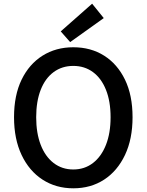

<svg xmlns="http://www.w3.org/2000/svg" viewBox="-20 -1006 794 1040"><path d="M377 14Q283 14 210.5 -33Q138 -80 97 -166.5Q56 -253 56 -371Q56 -490 97 -574.5Q138 -659 210.5 -704.5Q283 -750 377 -750Q472 -750 544 -704.5Q616 -659 657 -574.5Q698 -490 698 -371Q698 -253 657 -166.5Q616 -80 544 -33Q472 14 377 14ZM377 -88Q438 -88 483.5 -123Q529 -158 554 -221.5Q579 -285 579 -371Q579 -457 554 -519.5Q529 -582 483.5 -615.5Q438 -649 377 -649Q316 -649 270.5 -615.5Q225 -582 200.5 -519.5Q176 -457 176 -371Q176 -285 200.5 -221.5Q225 -158 270.5 -123Q316 -88 377 -88ZM360 -778 309 -836 479 -986 542 -908Z"/></svg>

Font: Noto Sans JP Thin Medium
Style: Regular
Weight: 500
Version: Version 2.004-H2;hotconv 1.0.118;makeotfexe 2.5.65603